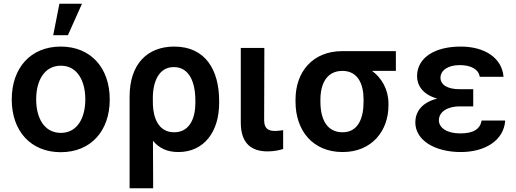

<svg xmlns="http://www.w3.org/2000/svg" viewBox="-20 -801 2754 1024"><path d="M304 10.7C463.8 10.7 565.3 -101.9 565.3 -270.6C565.3 -439.6 463.8 -552.6 304 -552.6C144.2 -552.6 42.6 -439.6 42.6 -270.6C42.6 -101.9 144.2 10.7 304 10.7ZM172.9 -271C172.9 -370.7 216.3 -450.6 304.7 -450.6C391.7 -450.6 435 -370.7 435 -271C435 -171.2 391.7 -92.3 304.7 -92.3C216.3 -92.3 172.9 -171.2 172.9 -271ZM263.8 -613.3H342.3L417.3 -781.2H296.9Z M671.2 -285.5V203.1H796.9L795.8 -50.1C827.8 -11.7 870.4 9.9 931.1 9.9C1066.8 9.9 1149.1 -96.6 1148.8 -252.8V-262.8C1148.8 -426.8 1076.3 -552.6 909.4 -552.6C767 -552.6 671.2 -460.9 671.2 -285.5ZM795.1 -276.6C794.7 -362.9 826 -443.2 906.6 -443.2C990.1 -443.2 1022 -362.2 1022 -262.8V-252.8C1022 -172.6 992.9 -95.5 908.7 -95.5C823.2 -95.5 797.9 -176.1 795.5 -241.8Z M1264.2 -545.5V-147C1264.2 -36.2 1321 6.4 1406.6 6.4C1440.3 6.4 1468.7 0.7 1490.1 -6.4V-106.9C1480.1 -105.1 1462.4 -102.6 1447.8 -102.6C1413.4 -102.6 1389.2 -112.9 1388.8 -158.7L1389.9 -545.5Z M1556.1 -269.9V-258.5C1556.1 -105.8 1647 9.9 1807.5 9.9C1963.1 9.9 2051.8 -103 2051.8 -238.6V-248.6C2051.8 -321.7 2017.4 -383.9 1964.5 -422.9H2091.3V-528.4H1806.1C1646.7 -528.4 1556.1 -416.9 1556.1 -269.9ZM1688.9 -258.5V-269.9C1688.9 -352.3 1721.6 -422.9 1806.1 -422.9C1888.8 -422.9 1919.4 -352.3 1919 -269.9V-258.5C1919.4 -169.4 1888.8 -95.5 1807.5 -95.5C1720.5 -95.5 1688.9 -169.4 1688.9 -258.5Z M2503.9 -325.3H2430.8C2365.4 -325.3 2329.5 -349.4 2329.2 -386.4C2329.5 -424 2366.8 -453.8 2431.8 -453.8C2491.8 -453.8 2532 -431.8 2538.7 -391.3H2665.5C2657.3 -492.9 2564.3 -552.6 2437.1 -552.6C2300.8 -552.6 2204.5 -495 2204.2 -394.2C2204.5 -346.6 2233.7 -296.9 2311.8 -275.2C2226.9 -253.9 2195.3 -202.1 2195 -148.4C2195.3 -51.8 2300.1 9.9 2437.9 9.9C2564.6 9.9 2667.3 -50.4 2674.4 -158H2548.7C2540.5 -112.6 2505.3 -89.5 2434.3 -89.5C2362.9 -89.5 2320.7 -120 2320.7 -159.4C2320.7 -206.3 2369.7 -233.7 2430.8 -233.7H2503.9Z"/></svg>

Font: Margiela Sans Semi Bold
Style: Regular
Weight: 600
Designer: Stefan Endress, Andreas Faust
Version: Version 1.100;FEAKit 1.0